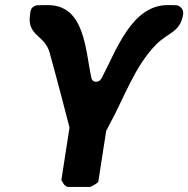

<svg xmlns="http://www.w3.org/2000/svg" viewBox="-20 -734 740 754"><path d="M366 -20 397 -220C397 -220 407 -239 411 -247C468 -351 510 -476 594 -560C639 -606 688 -607 699 -677C702 -695 692 -707 677 -713C671 -714 644 -714 638 -714C495 -714 434 -529 379 -427C372 -416 367 -413 357 -413C348 -413 343 -416 339 -427C315 -537 314 -714 168 -714C161 -714 130 -714 123 -713C100 -706 100 -692 98 -676C85 -593 156 -597 175 -527C199 -441 253 -235 253 -233L221 -27C221 -26 227 -17 229 -13C232 -8 240 0 247 0H333C339 0 366 -17 366 -20Z"/></svg>

Font: Asimov Print
Style: CIt
Weight: 500
Designer: Google
Version: Version 2.000980: 2014